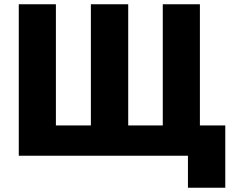

<svg xmlns="http://www.w3.org/2000/svg" viewBox="-20 -730 1124 900"><path d="M861 150V0H68V-710H242V-142H406V-710H581V-142H743V-710H917V-142H1036V150Z"/></svg>

Font: Geist ExtBd
Style: Regular
Weight: 400
Designer: Basement.studio, Andrés Briganti, Mateo Zaragoza
Foundry: Basement.studio, Vercel, Andrés Briganti, Guido Ferreyra, Mateo Zaragoza
Version: Version 1.401